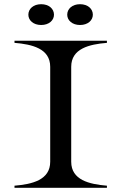

<svg xmlns="http://www.w3.org/2000/svg" viewBox="-20 -894 578 914"><path d="M49 -10V0H489V-10C405 -17 319 -37 319 -124V-576C319 -663 405 -683 489 -690V-700H49V-690C133 -683 219 -663 219 -576V-124C219 -37 133 -17 49 -10ZM176 -775C213 -775 237 -797 237 -824C237 -852 213 -874 176 -874C139 -874 115 -852 115 -824C115 -797 139 -775 176 -775ZM361 -775C398 -775 422 -797 422 -824C422 -852 398 -874 361 -874C324 -874 300 -852 300 -824C300 -797 324 -775 361 -775Z"/></svg>

Font: Sprat Extended
Style: Regular
Weight: 400
Width: 9
Designer: Ethan Nakache
Foundry: Collletttivo
Version: Version 2.000;Glyphs 3.2 (3217)